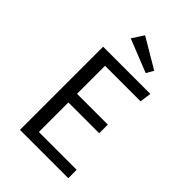

<svg xmlns="http://www.w3.org/2000/svg" viewBox="-262 -1017 1124 1124"><g transform="rotate(45 300.0 -455.0)"><path d="M212.5 -617.5V-385.5H467.5V-314H212.5V-69.5H525.5V0H125.5V-688.5H516.5L506.5 -617.5ZM252 -909.5 436.5 -800.5 411 -755.5 205 -837.5Z"/></g></svg>

Font: Fast_Mono
Style: Regular
Weight: 400
Monospace: yes
Designer: Carrois Corporate, Edenspiekermann AG, Nikita Prokopov
Foundry: Carrois Corporate, Edenspiekermann AG, Nikita Prokopov
Version: Version 5.002